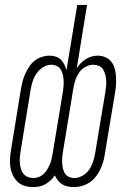

<svg xmlns="http://www.w3.org/2000/svg" viewBox="-20 -755 540 783"><path d="M115 8Q97 8 80.5 3Q64 -2 52 -13.5Q40 -25 32.5 -40.5Q25 -56 22.5 -73Q20 -90 21 -108Q22 -126 25 -144L66 -396Q69 -411 73 -426.5Q77 -442 84 -456.5Q91 -471 100 -484.5Q109 -498 122 -508Q135 -518 150.5 -523Q166 -528 181 -528Q195 -528 207.5 -524Q220 -520 228.5 -511.5Q237 -503 242.5 -491.5Q248 -480 251 -468L295 -735H335L293 -476Q299 -487 309 -497Q319 -507 330 -514Q341 -521 353.5 -524.5Q366 -528 379 -528Q395 -528 410 -521.5Q425 -515 434.5 -502.5Q444 -490 448 -474.5Q452 -459 453 -442.5Q454 -426 453 -409Q452 -392 449 -376L407 -124Q405 -108 400 -92Q395 -76 387.5 -61Q380 -46 369.5 -33Q359 -20 344.5 -10.5Q330 -1 313.5 3.5Q297 8 282 8Q269 8 256.5 5.5Q244 3 233.5 -3.5Q223 -10 216 -19.5Q209 -29 203 -40Q197 -29 186.5 -19.5Q176 -10 164.5 -3.5Q153 3 140 5.5Q127 8 115 8ZM116 -29Q127 -29 138 -33Q149 -37 158 -45.5Q167 -54 173 -64.5Q179 -75 183.5 -85.5Q188 -96 190.5 -107.5Q193 -119 195 -130L236 -378Q238 -390 239 -402Q240 -414 239.5 -426Q239 -438 236.5 -449.5Q234 -461 228 -471Q222 -481 211.5 -486Q201 -491 189 -491Q172 -491 156 -481Q140 -471 129.5 -456Q119 -441 113.5 -424Q108 -407 105 -390L64 -138Q62 -126 61 -114Q60 -102 61 -90Q62 -78 65 -67Q68 -56 75 -47Q82 -38 93 -33.5Q104 -29 116 -29ZM283 -29Q300 -29 316.5 -38.5Q333 -48 343.5 -63Q354 -78 359.5 -95.5Q365 -113 368 -130L410 -382Q412 -394 413 -406Q414 -418 413 -429.5Q412 -441 409 -452Q406 -463 400 -472.5Q394 -482 383 -486.5Q372 -491 360 -491Q344 -491 328 -482Q312 -473 302 -458Q292 -443 287 -427Q282 -411 279 -394L237 -138Q235 -127 234 -115Q233 -103 233.5 -91.5Q234 -80 236.5 -68.5Q239 -57 244.5 -48Q250 -39 260.5 -34Q271 -29 283 -29Z"/></svg>

Font: Iosevka Curly Extralight
Style: Italic
Weight: 200
Italic angle: -9°
Monospace: yes
Designer: Belleve Invis
Foundry: Belleve Invis
Version: Version 22.1.2; ttfautohint (v1.8.4)